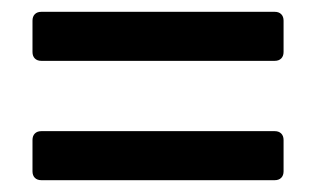

<svg xmlns="http://www.w3.org/2000/svg" viewBox="-20 -472 535 325"><path d="M35 -384V-437Q35 -444 39 -448Q43 -452 50 -452H445Q452 -452 456 -448Q460 -444 460 -437V-384Q460 -377 456 -373Q452 -369 445 -369H50Q43 -369 39 -373Q35 -377 35 -384ZM35 -182V-235Q35 -242 39 -246Q43 -250 50 -250H445Q452 -250 456 -246Q460 -242 460 -235V-182Q460 -175 456 -171Q452 -167 445 -167H50Q43 -167 39 -171Q35 -175 35 -182Z"/></svg>

Font: Barlow_Medium_SS
Style: Regular
Weight: 500
Designer: Jeremy Tribby
Foundry: Jeremy Tribby
Version: Version 1.101 August 23, 2024